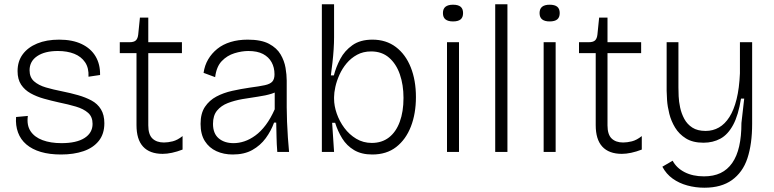

<svg xmlns="http://www.w3.org/2000/svg" viewBox="-20 -709 3614 896"><path d="M265 12Q211 12 170.5 0Q130 -12 103 -35Q76 -58 64 -91Q52 -124 55 -163L110 -168Q104 -125 122.5 -97Q141 -69 178.5 -55Q216 -41 267 -41Q337 -41 374.5 -65Q412 -89 412 -131Q412 -164 391 -182.5Q370 -201 334.5 -211.5Q299 -222 255 -231Q219 -239 185 -248.5Q151 -258 123 -273.5Q95 -289 78.5 -314Q62 -339 62 -377Q62 -423 86 -455.5Q110 -488 153.5 -506Q197 -524 256 -524Q318 -524 361 -503.5Q404 -483 426 -446Q448 -409 447 -359L393 -351Q395 -392 377 -418.5Q359 -445 326.5 -458Q294 -471 250 -471Q189 -471 153.5 -447Q118 -423 118 -381Q118 -348 139 -329.5Q160 -311 194 -301Q228 -291 269 -283Q309 -275 344 -265Q379 -255 407 -240Q435 -225 451 -199Q467 -173 467 -134Q467 -84 441 -51.5Q415 -19 369.5 -3.5Q324 12 265 12Z M739 9Q709 9 686 0.5Q663 -8 647.5 -25Q632 -42 624.5 -67Q617 -92 617 -125V-461H539V-512H584Q605 -512 614 -520.5Q623 -529 625 -548L633 -627H672V-512H829V-461H672V-124Q672 -81 691.5 -62.5Q711 -44 745 -44Q764 -44 786 -49.5Q808 -55 832 -74V-11Q806 -1 782.5 4Q759 9 739 9Z M1066 12Q1024 12 990 -3.5Q956 -19 936 -50.5Q916 -82 916 -131Q916 -180 936.5 -210.5Q957 -241 990 -258.5Q1023 -276 1063.5 -285Q1104 -294 1145 -300Q1191 -306 1216 -311.5Q1241 -317 1251 -328.5Q1261 -340 1261 -362Q1261 -394 1247.5 -418.5Q1234 -443 1207.5 -457Q1181 -471 1139 -471Q1108 -471 1074 -460.5Q1040 -450 1015 -424Q990 -398 984 -349L930 -369Q935 -404 951.5 -432Q968 -460 994 -481Q1020 -502 1056 -513Q1092 -524 1136 -524Q1199 -524 1235.5 -504.5Q1272 -485 1289.5 -455Q1307 -425 1312.5 -392.5Q1318 -360 1318 -333V-208Q1318 -178 1319.5 -141Q1321 -104 1323.5 -67Q1326 -30 1329 0H1274Q1271 -37 1270.5 -70.5Q1270 -104 1269 -137H1259Q1245 -98 1220 -64Q1195 -30 1157.5 -9Q1120 12 1066 12ZM1070 -41Q1095 -41 1120.5 -49.5Q1146 -58 1171.5 -76.5Q1197 -95 1220 -125.5Q1243 -156 1262 -199V-302L1292 -298Q1277 -281 1248.5 -272Q1220 -263 1184 -258Q1148 -253 1111 -246.5Q1074 -240 1043 -228Q1012 -216 993 -193Q974 -170 974 -131Q974 -86 1000.5 -63.5Q1027 -41 1070 -41Z M1717 12Q1667 12 1632.5 -8.5Q1598 -29 1577 -63Q1556 -97 1544 -136H1530L1539 0H1482V-253V-689H1539V-535Q1539 -509 1537 -478.5Q1535 -448 1531.5 -417Q1528 -386 1524 -357H1538Q1548 -396 1568 -434Q1588 -472 1624.5 -498Q1661 -524 1718 -524Q1782 -524 1827.5 -489.5Q1873 -455 1897 -394.5Q1921 -334 1921 -256Q1921 -179 1897.5 -118.5Q1874 -58 1829 -23Q1784 12 1717 12ZM1715 -42Q1762 -42 1795 -67.5Q1828 -93 1845.5 -140.5Q1863 -188 1863 -252Q1863 -313 1846 -362Q1829 -411 1795.5 -440Q1762 -469 1712 -469Q1675 -469 1646.5 -453.5Q1618 -438 1597.5 -413.5Q1577 -389 1564 -360Q1551 -331 1545 -303.5Q1539 -276 1539 -256V-248Q1539 -215 1551.5 -179Q1564 -143 1587 -112Q1610 -81 1642.5 -61.5Q1675 -42 1715 -42Z M2066 0V-512H2122V0ZM2094 -609Q2071 -609 2059 -618.5Q2047 -628 2047 -648Q2047 -668 2059 -677.5Q2071 -687 2094 -687Q2118 -687 2129.5 -677.5Q2141 -668 2141 -648Q2141 -628 2129.5 -618.5Q2118 -609 2094 -609Z M2291 0V-689H2348V0Z M2517 0V-512H2573V0ZM2545 -609Q2522 -609 2510 -618.5Q2498 -628 2498 -648Q2498 -668 2510 -677.5Q2522 -687 2545 -687Q2569 -687 2580.5 -677.5Q2592 -668 2592 -648Q2592 -628 2580.5 -618.5Q2569 -609 2545 -609Z M2882 9Q2852 9 2829 0.5Q2806 -8 2790.5 -25Q2775 -42 2767.5 -67Q2760 -92 2760 -125V-461H2682V-512H2727Q2748 -512 2757 -520.5Q2766 -529 2768 -548L2776 -627H2815V-512H2972V-461H2815V-124Q2815 -81 2834.5 -62.5Q2854 -44 2888 -44Q2907 -44 2929 -49.5Q2951 -55 2975 -74V-11Q2949 -1 2925.5 4Q2902 9 2882 9Z M3267 167Q3226 167 3187.5 156.5Q3149 146 3119 124.5Q3089 103 3071 69L3119 41Q3137 75 3175 94.5Q3213 114 3265 114Q3310 114 3342.5 98.5Q3375 83 3397 51.5Q3419 20 3429.5 -26.5Q3440 -73 3440 -135L3453 -249H3438Q3426 -172 3401.5 -126.5Q3377 -81 3342 -62Q3307 -43 3263 -43Q3213 -43 3181 -63Q3149 -83 3130.5 -113.5Q3112 -144 3103.5 -178Q3095 -212 3093 -241Q3091 -270 3091 -285V-512H3146V-301Q3146 -285 3147 -260Q3148 -235 3154 -207Q3160 -179 3173.5 -154Q3187 -129 3211 -113.5Q3235 -98 3273 -98Q3307 -98 3335 -114Q3363 -130 3384 -163Q3405 -196 3417.5 -246.5Q3430 -297 3433 -367V-512H3490V-131Q3490 -84 3484.5 -44Q3479 -4 3468 29.5Q3457 63 3438.5 88.5Q3420 114 3395.5 131.5Q3371 149 3339 158Q3307 167 3267 167Z"/></svg>

Font: Bricolage Grotesque ExtraLight
Style: Regular
Weight: 250
Designer: Mathieu Triay
Foundry: Atelier Triay
Version: Version 1.000;gftools[0.9.30]